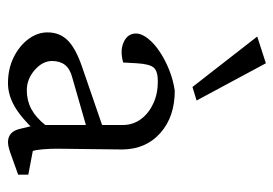

<svg xmlns="http://www.w3.org/2000/svg" viewBox="-126 -576 709 498"><g transform="rotate(90 229.0 -326.5)"><path d="M195.3 7.8Q158.2 7.8 128.4 -6.8Q98.6 -21.5 81.1 -44.9Q63.5 -68.4 63.5 -94.7Q63.5 -127 85 -147.9Q106.4 -168.9 156.2 -185.5L303.7 -236.3V-290Q303.7 -316.4 288.6 -336.9Q273.4 -357.4 248 -369.1Q222.7 -380.9 190.4 -380.9Q164.1 -380.9 154.8 -370.1Q145.5 -359.4 143.6 -326.2L141.6 -291Q110.4 -282.2 88.4 -292.5Q66.4 -302.7 66.4 -324.2Q66.4 -338.9 79.6 -355.5Q92.8 -372.1 114.3 -386.2Q135.7 -400.4 161.6 -410.6Q187.5 -420.9 214.8 -424.8Q282.2 -424.8 324.2 -387.7Q366.2 -350.6 367.2 -290L365.2 -118.2Q365.2 -102.5 366.7 -83.5Q368.2 -64.5 371.1 -56.6L432.6 -44.9V-18.6L388.7 -2.9Q376 2 365.7 4.9Q355.5 7.8 348.6 7.8Q320.3 7.8 313.5 -24.4L304.7 -60.5L318.4 -62.5Q285.2 -26.4 255.4 -9.3Q225.6 7.8 195.3 7.8ZM213.9 -41Q240.2 -41 262.2 -52.7Q284.2 -64.5 303.7 -88.9V-194.3L181.6 -159.2Q158.2 -153.3 147.9 -140.1Q137.7 -127 137.7 -106.4Q137.7 -82 161.1 -61.5Q184.6 -41 213.9 -41ZM205.1 -470.7 74.2 -638.7 143.6 -661.1 240.2 -481.4Z"/></g></svg>

Font: Crimson Pro ExtraLight Light
Style: Regular
Weight: 300
Version: Version 1.002